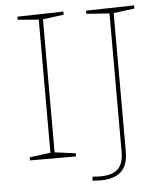

<svg xmlns="http://www.w3.org/2000/svg" viewBox="-56 -741 779 914"><g transform="rotate(-5 333.5 -284.0)"><path d="M281 -692V-677L181 -664V-28L281 -15V0H61V-15L161 -28V-664L61 -672V-687ZM619 -692V-677L519 -664V-3Q519 64 485.5 94Q452 124 388 124Q375 124 349 122L351 103Q375 105 387 105Q445 105 472 79.5Q499 54 499 -3V-664L389 -672V-687Z"/></g></svg>

Font: Bitter Pro Thin
Style: Regular
Weight: 250
Designer: Sol Matas, and Bitter project Authors
Foundry: Sol Matas
Version: Version 1.010